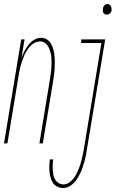

<svg xmlns="http://www.w3.org/2000/svg" viewBox="-54 -717 578 960"><path d="M-34 0 52 -520H69L53 -427Q59 -444 68 -461Q77 -478 88.5 -493Q100 -508 117 -518Q134 -528 151 -528Q168 -528 181 -519.5Q194 -511 201.5 -497.5Q209 -484 213 -468.5Q217 -453 218.5 -437.5Q220 -422 220 -405.5Q220 -389 219 -372.5Q218 -356 215.5 -339.5Q213 -323 211 -307L160 0H143L194 -310Q196 -324 198.5 -339Q201 -354 202 -368.5Q203 -383 203.5 -397.5Q204 -412 203 -426.5Q202 -441 198.5 -454.5Q195 -468 189 -480.5Q183 -493 172 -501.5Q161 -510 147 -510Q133 -510 120 -503.5Q107 -497 97 -486Q87 -475 79.5 -463Q72 -451 66.5 -438Q61 -425 56.5 -412Q52 -399 48.5 -385.5Q45 -372 42.5 -358.5Q40 -345 38 -332L-17 0ZM481 -644Q475 -644 470 -646.5Q465 -649 462.5 -654Q460 -659 460 -665Q460 -671 461 -676Q462 -684 468.5 -690.5Q475 -697 483 -697Q488 -697 493 -694Q498 -691 500.5 -686Q503 -681 503.5 -675Q504 -669 504 -664Q502 -656 495.5 -650Q489 -644 481 -644ZM262 223Q247 223 233 216.5Q219 210 211 198Q203 186 199 171.5Q195 157 193.5 142Q192 127 192.5 111.5Q193 96 195 80H212Q210 93 209.5 106.5Q209 120 210 133Q211 146 213 158.5Q215 171 222 181.5Q229 192 240 198.5Q251 205 264 205Q277 205 289 197.5Q301 190 310 179.5Q319 169 325.5 157Q332 145 337.5 132.5Q343 120 347 107.5Q351 95 354 82Q357 69 360 56Q363 43 365 30L453 -502H352V-520H472L380 33Q378 48 375 62Q372 76 368 90.5Q364 105 359.5 119Q355 133 348.5 146.5Q342 160 334 173.5Q326 187 315 198Q304 209 290.5 216Q277 223 262 223Z"/></svg>

Font: Iosevka Thin
Style: Italic
Weight: 100
Italic angle: -9°
Monospace: yes
Designer: Belleve Invis
Foundry: Belleve Invis
Version: Version 32.5.0; ttfautohint (v1.8.4)